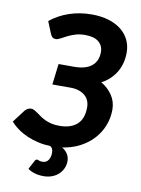

<svg xmlns="http://www.w3.org/2000/svg" viewBox="-115 -797 759 1037"><g transform="rotate(10 265.0 -279.0)"><path d="M149.5 91Q152 91 153.8 92Q155.5 93 158.5 94.2Q161.5 95.5 166 96.5Q170.5 97.5 178 97.5Q199 97.5 210 81.2Q221 65 221 41Q221 31 217.8 21.5Q214.5 12 204.5 6.5Q171 5.5 139 -1.8Q107 -9 78.2 -21.2Q49.5 -33.5 25.2 -50.8Q1 -68 -17 -88.5L34.5 -156.5Q40.5 -164 49.5 -169.2Q58.5 -174.5 68.5 -174.5Q77.5 -174.5 86.5 -169.8Q95.5 -165 105.5 -157.8Q115.5 -150.5 127.5 -142Q139.5 -133.5 155 -126.2Q170.5 -119 189.8 -114.2Q209 -109.5 234 -109.5Q296.5 -109.5 330.8 -140.2Q365 -171 365 -234Q365 -255 357.2 -271.8Q349.5 -288.5 335 -300Q320.5 -311.5 300.2 -317.5Q280 -323.5 255 -323H158.5L172.5 -437.5H258Q321.5 -437.5 354 -464.5Q386.5 -491.5 386.5 -540.5Q386.5 -575 361.8 -596Q337 -617 287.5 -617Q256.5 -617 232.5 -609.2Q208.5 -601.5 190.2 -592.2Q172 -583 158 -575.2Q144 -567.5 133.5 -567.5Q123 -567.5 116.2 -572.8Q109.5 -578 104.5 -589L77 -656.5Q121 -692.5 179 -712.5Q237 -732.5 303.5 -732.5Q355 -732.5 396 -720Q437 -707.5 465.5 -684.8Q494 -662 509 -630.8Q524 -599.5 524 -562Q524 -533.5 517.5 -507Q511 -480.5 497.8 -457.2Q484.5 -434 464.2 -414.2Q444 -394.5 417 -380.5Q455 -358 478.2 -323.5Q501.5 -289 501.5 -245Q501.5 -200 485.5 -158.5Q469.5 -117 439.5 -83.8Q409.5 -50.5 366.5 -27.8Q323.5 -5 269.5 3Q290 15 300.5 32.5Q311 50 311 70Q311 91.5 302.8 110.2Q294.5 129 279.5 143Q264.5 157 243.5 165Q222.5 173 196.5 173Q169.5 173 147 166Q124.5 159 110.5 148L136 100Q140 91 149.5 91Z"/></g></svg>

Font: Lato Heavy
Style: Italic
Weight: 800
Italic angle: -7°
Designer: Lukasz Dziedzic
Foundry: tyPoland Lukasz Dziedzic
Version: Version 2.007; 2014-02-27